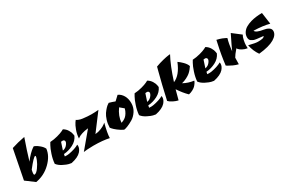

<svg xmlns="http://www.w3.org/2000/svg" viewBox="77 -1478 3604 2444"><g transform="rotate(-30 1879.0 -256.5)"><path d="M44 -72 128 -502Q230 -534 300 -546L325 -551Q265 -382 225 -245Q257 -290 293.5 -326Q330 -362 350 -375L370 -388Q380 -384 395.5 -377Q411 -370 444.5 -342.5Q478 -315 494 -282Q483 -181 390.5 -90.5Q298 0 170 22ZM324 -273Q300 -273 199 -143Q190 -107 190 -89Q190 -71 198 -70Q226 -70 262.5 -121Q299 -172 314.5 -212Q330 -252 330 -262.5Q330 -273 324 -273Z M648 -78Q659 -77 682 -77Q705 -77 752 -88.5Q799 -100 830 -114L860 -129Q862 -119 862 -110Q862 -71 828 -32Q784 17 681 38Q666 36 642.5 31Q619 26 567.5 0.5Q516 -25 490 -61Q495 -125 517.5 -192.5Q540 -260 560 -295L580 -330Q636 -333 691 -348Q746 -363 772 -376L799 -390Q836 -369 857.5 -333Q879 -297 882 -272L886 -246Q858 -183 792 -149Q726 -115 654 -110Q651 -97 648 -78ZM739 -205Q752 -225 752 -238Q752 -251 743.5 -258.5Q735 -266 723 -266Q711 -266 700 -264Q693 -239 664 -155Q711 -162 739 -205Z M1261 6Q1168 -15 1030 -15Q978 -15 942 -12L886 -6L1083 -241Q1029 -236 988 -222Q947 -208 932 -196L918 -185Q921 -246 942 -302.5Q963 -359 982 -386L1001 -412Q1007 -406 1030.5 -396Q1054 -386 1087 -382Q1159 -373 1210.5 -373Q1262 -373 1315 -378L1128 -130Q1173 -133 1215.5 -150.5Q1258 -168 1278 -184L1298 -200Q1261 -59 1261 6Z M1472 5Q1429 -16 1392.5 -44.5Q1356 -73 1341 -91L1326 -109Q1327 -166 1342.5 -215.5Q1358 -265 1379 -296Q1424 -359 1458 -380L1473 -390Q1516 -378 1558 -362L1622 -422Q1667 -402 1694 -355.5Q1721 -309 1721 -244.5Q1721 -180 1687.5 -129Q1654 -78 1608.5 -51Q1563 -24 1525.5 -9.5Q1488 5 1472 5ZM1615 -227 1559 -274Q1494 -185 1487 -89Q1491 -90 1497.5 -91.5Q1504 -93 1522 -102Q1540 -111 1556 -124.5Q1572 -138 1589 -165Q1606 -192 1615 -227Z M1887 -78Q1898 -77 1921 -77Q1944 -77 1991 -88.5Q2038 -100 2069 -114L2099 -129Q2101 -119 2101 -110Q2101 -71 2067 -32Q2023 17 1920 38Q1905 36 1881.5 31Q1858 26 1806.5 0.5Q1755 -25 1729 -61Q1734 -125 1756.5 -192.5Q1779 -260 1799 -295L1819 -330Q1875 -333 1930 -348Q1985 -363 2011 -376L2038 -390Q2075 -369 2096.5 -333Q2118 -297 2121 -272L2125 -246Q2097 -183 2031 -149Q1965 -115 1893 -110Q1890 -97 1887 -78ZM1978 -205Q1991 -225 1991 -238Q1991 -251 1982.5 -258.5Q1974 -266 1962 -266Q1950 -266 1939 -264Q1932 -239 1903 -155Q1950 -162 1978 -205Z M2459 -536Q2390 -409 2324 -202Q2427 -244 2491 -404Q2495 -401 2501.5 -396.5Q2508 -392 2525 -378Q2542 -364 2555 -350Q2593 -311 2602 -278Q2596 -267 2576 -242.5Q2556 -218 2535.5 -201Q2515 -184 2480 -166Q2445 -148 2406 -139Q2476 -100 2558 -90Q2555 -77 2542 -57.5Q2529 -38 2514.5 -23.5Q2500 -9 2472.5 6Q2445 21 2412 28Q2353 -29 2297 -114L2259 28Q2226 21 2187.5 2Q2149 -17 2129 -39Q2178 -261 2222 -426L2237 -482Q2293 -503 2348.5 -516.5Q2404 -530 2431 -533Z M2742 -78Q2753 -77 2776 -77Q2799 -77 2846 -88.5Q2893 -100 2924 -114L2954 -129Q2956 -119 2956 -110Q2956 -71 2922 -32Q2878 17 2775 38Q2760 36 2736.5 31Q2713 26 2661.5 0.5Q2610 -25 2584 -61Q2589 -125 2611.5 -192.5Q2634 -260 2654 -295L2674 -330Q2730 -333 2785 -348Q2840 -363 2866 -376L2893 -390Q2930 -369 2951.5 -333Q2973 -297 2976 -272L2980 -246Q2952 -183 2886 -149Q2820 -115 2748 -110Q2745 -97 2742 -78ZM2833 -205Q2846 -225 2846 -238Q2846 -251 2837.5 -258.5Q2829 -266 2817 -266Q2805 -266 2794 -264Q2787 -239 2758 -155Q2805 -162 2833 -205Z M3385 -289Q3370 -266 3361 -222Q3352 -178 3352 -151Q3352 -124 3353 -107Q3313 -113 3281.5 -130.5Q3250 -148 3238 -163L3227 -178Q3171 -113 3155 -82Q3153 -22 3153 13Q3117 5 3079 -12.5Q3041 -30 3020 -43L3000 -56Q3017 -201 3050 -348L3061 -399Q3102 -390 3135.5 -377Q3169 -364 3182 -356L3194 -347Q3174 -287 3162 -172Q3186 -228 3263 -383Z M3746 -135Q3746 -77 3672 -33Q3598 11 3445 27Q3395 -43 3376 -137Q3376 -137 3398 -132Q3471 -113 3510.5 -113Q3550 -113 3574.5 -118.5Q3599 -124 3606 -141Q3488 -152 3469.5 -160.5Q3451 -169 3437 -178Q3414 -193 3414 -231Q3414 -269 3435.5 -301Q3457 -333 3490.5 -352Q3524 -371 3568 -384Q3644 -405 3734 -405L3758 -234Q3667 -259 3528 -263Q3542 -226 3646 -210Q3684 -205 3715 -186.5Q3746 -168 3746 -135Z"/></g></svg>

Font: Ceviche One
Style: Regular
Weight: 400
Version: Version 1.002